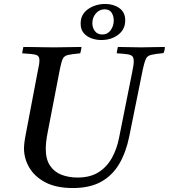

<svg xmlns="http://www.w3.org/2000/svg" viewBox="-20 -938 852 969"><path d="M348 11Q264 11 209.5 -17.5Q155 -46 128 -92Q101 -138 101 -190Q101 -198 102.5 -213Q104 -228 109 -255L171 -581Q175 -599 177 -611.5Q179 -624 179 -634Q179 -656 162.5 -661Q146 -666 92 -669Q94 -685 98 -701Q118 -701 147.5 -700.5Q177 -700 207 -699.5Q237 -699 255 -699Q282 -699 322 -700Q362 -701 391 -701Q391 -694 389 -685.5Q387 -677 385 -669Q342 -665 323 -660.5Q304 -656 297 -641.5Q290 -627 283 -593L221 -272Q215 -242 213 -221.5Q211 -201 211 -187Q211 -134 232.5 -102Q254 -70 290.5 -56Q327 -42 371 -42Q435 -42 477 -68.5Q519 -95 544.5 -140.5Q570 -186 581 -243L647 -573Q650 -589 652.5 -602.5Q655 -616 655 -629Q655 -646 648.5 -653.5Q642 -661 623.5 -664Q605 -667 569 -669Q571 -685 575 -701Q598 -701 634 -700Q670 -699 692 -699Q714 -699 748 -700Q782 -701 812 -701Q812 -684 805 -670Q762 -666 742.5 -661Q723 -656 716 -640.5Q709 -625 701 -589L632 -248Q616 -169 581.5 -110.5Q547 -52 490 -20.5Q433 11 348 11ZM387 -819Q387 -866 424.5 -892Q462 -918 511 -918Q553 -918 582.5 -897Q612 -876 612 -835Q612 -790 577 -763Q542 -736 491 -736Q466 -736 442 -744.5Q418 -753 402.5 -771Q387 -789 387 -819ZM508 -891Q482 -891 464 -870.5Q446 -850 446 -821Q446 -798 459 -781Q472 -764 496 -764Q523 -764 538.5 -785.5Q554 -807 554 -835Q554 -858 543 -874.5Q532 -891 508 -891Z"/></svg>

Font: Castoro
Style: Italic
Weight: 400
Italic angle: -11°
Designer: John Hudson with Paul Hanslow, assisted by Kaja Sojewska.
Foundry: Tiro Typeworks Ltd.
Version: Version 2.04